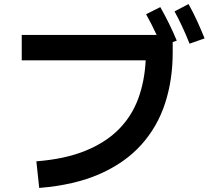

<svg xmlns="http://www.w3.org/2000/svg" viewBox="-20 -873 1040 945"><path d="M913 -658Q893 -708 875 -746Q857 -784 839 -817L908 -853Q931 -812 950.5 -769Q970 -726 987 -684ZM173 52 159 -79Q300 -90 400.5 -131Q501 -172 565 -237Q629 -302 660.5 -388Q692 -474 697 -576H87V-701H751Q725 -757 699 -803L769 -838Q816 -755 850 -673L830 -666V-614Q830 -480 792.5 -364.5Q755 -249 675.5 -160.5Q596 -72 471.5 -17Q347 38 173 52Z"/></svg>

Font: Murecho SemiBold
Style: Regular
Weight: 600
Designer: Neil Summerour
Foundry: Positype
Version: Version 1.010; ttfautohint (v1.8.3)